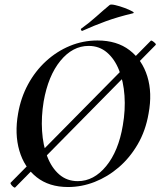

<svg xmlns="http://www.w3.org/2000/svg" viewBox="-20 -815 709 849"><path d="M47 14Q45 16 39 11.5Q33 7 29 1Q25 -5 27 -7L647 -635Q649 -637 655 -633Q661 -629 666 -624Q671 -619 668 -616ZM281 12Q197 12 142 -31.5Q87 -75 65.5 -149Q44 -223 60 -313Q72 -383 104 -442Q136 -501 183.5 -544.5Q231 -588 289 -612Q347 -636 411 -636Q497 -636 553 -593Q609 -550 631.5 -477Q654 -404 637 -313Q624 -237 589 -177Q554 -117 505 -75Q456 -33 398.5 -10.5Q341 12 281 12ZM324 -14Q395 -14 449.5 -80.5Q504 -147 523 -260Q535 -329 530.5 -392Q526 -455 506.5 -504.5Q487 -554 453 -583Q419 -612 372 -612Q301 -612 247 -546Q193 -480 173 -366Q162 -299 166 -236Q170 -173 189 -123Q208 -73 242 -43.5Q276 -14 324 -14ZM345 -679Q341 -677 338.5 -682.5Q336 -688 340 -689Q376 -715 406 -742Q436 -769 465 -793Q470 -797 489.5 -792.5Q509 -788 530.5 -780Q552 -772 564.5 -765Q577 -758 567 -756Q500 -740 448 -721Q396 -702 345 -679Z"/></svg>

Font: Cormorant Infant Light
Style: Italic
Weight: 300
Italic angle: -10°
Designer: Christian Thalmann (Catharsis Fonts)
Foundry: Catharsis Fonts
Version: Version 4.001